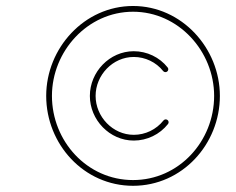

<svg xmlns="http://www.w3.org/2000/svg" viewBox="-20 -605 781 635"><path d="M534.1 -208.1C530 -211.4 524 -210.7 520.7 -206.6C497 -176.6 460.6 -159.1 422.4 -159.1C352.8 -159.1 296.2 -219 296.2 -287.8C296.2 -356.6 352.8 -416.6 422.4 -416.6C460 -416.6 496.2 -399.5 519.6 -370C522.9 -365.9 528.9 -365.2 533 -368.5C537.1 -371.7 537.8 -377.7 534.5 -381.8C507.5 -415.9 465.8 -435.6 422.4 -435.6C342.4 -435.6 277.2 -367.1 277.2 -287.8C277.2 -208.6 342.4 -140.1 422.4 -140.1C466.4 -140.1 508.3 -160.3 535.6 -194.8C538.9 -198.9 538.2 -204.9 534.1 -208.1ZM688.2 -287.8C688.2 -138.6 572.3 -9.5 420 -9.5C267.7 -9.5 151.8 -138.6 151.8 -287.8C151.8 -435.3 269.4 -566.2 420 -566.2C570.6 -566.2 688.2 -435.3 688.2 -287.8ZM132.8 -287.8C132.8 -128.2 257.3 9.5 420 9.5C582.7 9.5 707.2 -128.2 707.2 -287.8C707.2 -445.8 581 -585.2 420 -585.2C259 -585.2 132.8 -445.8 132.8 -287.8Z"/></svg>

Font: FRB American Cursive Extralight
Style: Italic
Weight: 200
Italic angle: -25°
Version: Version 2.0;Modular Font Editor K font №1